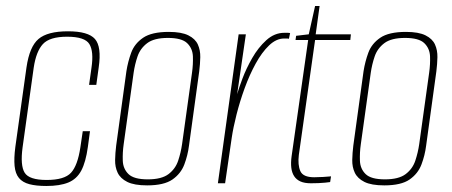

<svg xmlns="http://www.w3.org/2000/svg" viewBox="-20 -609 1502 638"><path d="M134 9Q100 9 77.5 3Q55 -3 43 -17.5Q31 -32 28.5 -57.5Q26 -83 31 -121L68 -385Q78 -454 108 -479.5Q138 -505 206 -505Q273 -505 295.5 -479.5Q318 -454 308 -385L300 -327H276L284 -384Q292 -438 277 -462.5Q262 -487 203 -487Q145 -487 122.5 -462.5Q100 -438 92 -384L55 -119Q47 -59 62 -35Q77 -11 135 -11Q194 -11 216 -35Q238 -59 247 -119L255 -173H279L272 -121Q265 -70 250 -42Q235 -14 207 -2.5Q179 9 134 9Z M469 7Q426 7 403 -4.5Q380 -16 371 -35Q362 -54 362.5 -77.5Q363 -101 366 -125L400 -372Q405 -404 416 -434Q427 -464 455.5 -483.5Q484 -503 541 -503Q583 -503 606 -491.5Q629 -480 637.5 -461Q646 -442 645.5 -419Q645 -396 642 -372L608 -125Q604 -93 592.5 -62.5Q581 -32 553 -12.5Q525 7 469 7ZM471 -13Q517 -13 540 -30.5Q563 -48 572 -75Q581 -102 585 -130L618 -367Q622 -395 621 -421.5Q620 -448 602 -465.5Q584 -483 538 -483Q492 -483 469 -465.5Q446 -448 437 -421.5Q428 -395 424 -367L391 -130Q387 -102 388 -75Q389 -48 407 -30.5Q425 -13 471 -13Z M704 0 773 -495H797L768 -296Q773 -314 785.5 -347.5Q798 -381 818 -416Q838 -451 865 -475.5Q892 -500 925 -500Q929 -500 935 -500Q941 -500 944 -499L940 -480Q938 -481 933.5 -481Q929 -481 924 -481Q898 -481 874 -458Q850 -435 829.5 -397.5Q809 -360 793 -316Q777 -272 766 -228.5Q755 -185 750 -151L728 0Z M1013 0Q992 0 978.5 -6Q965 -12 957.5 -23.5Q950 -35 948 -51.5Q946 -68 949 -90L1004 -476H962L964 -490L1006 -495L1027 -589H1042L1029 -495H1146L1144 -476H1027L973 -94Q969 -61 978 -40.5Q987 -20 1024 -20Q1038 -20 1054 -21Q1070 -22 1080 -23L1077 -4Q1070 -3 1060 -2Q1050 -1 1038 -0.5Q1026 0 1013 0Z M1257 7Q1214 7 1191 -4.5Q1168 -16 1159 -35Q1150 -54 1150.5 -77.5Q1151 -101 1154 -125L1188 -372Q1193 -404 1204 -434Q1215 -464 1243.5 -483.5Q1272 -503 1329 -503Q1371 -503 1394 -491.5Q1417 -480 1425.5 -461Q1434 -442 1433.5 -419Q1433 -396 1430 -372L1396 -125Q1392 -93 1380.5 -62.5Q1369 -32 1341 -12.5Q1313 7 1257 7ZM1259 -13Q1305 -13 1328 -30.5Q1351 -48 1360 -75Q1369 -102 1373 -130L1406 -367Q1410 -395 1409 -421.5Q1408 -448 1390 -465.5Q1372 -483 1326 -483Q1280 -483 1257 -465.5Q1234 -448 1225 -421.5Q1216 -395 1212 -367L1179 -130Q1175 -102 1176 -75Q1177 -48 1195 -30.5Q1213 -13 1259 -13Z"/></svg>

Font: Alumni Sans Thin
Style: Italic
Weight: 100
Italic angle: -8°
Designer: Robert E. Leuschke
Foundry: Robert E. Leuschke
Version: Version 1.016